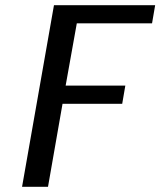

<svg xmlns="http://www.w3.org/2000/svg" viewBox="-20 -720 618 740"><path d="M65 0 188 -700H578L566 -630H276L233 -390H463L451 -320H221L165 0Z"/></svg>

Font: Scada
Style: Italic
Weight: 400
Italic angle: -10°
Designer: Jovanny Lemonad
Foundry: Jovanny Lemonad
Version: Version 4.100;PS 004.100;hotconv 1.0.88;makeotf.lib2.5.64775